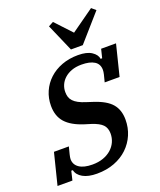

<svg xmlns="http://www.w3.org/2000/svg" viewBox="-190 -1058 978 1175"><g transform="rotate(-20 299.5 -470.5)"><path d="M236 12Q179 12 144.5 -7.5Q110 -27 103 -59H93L79 0H-18L33 -204H130L118 -157Q116 -147 114.5 -140.5Q113 -134 113 -127Q113 -91 143 -70.5Q173 -50 229 -50Q268 -50 299 -61Q330 -72 352 -91.5Q374 -111 385.5 -136.5Q397 -162 397 -191Q397 -227 376.5 -248.5Q356 -270 306 -286L264 -299Q186 -324 149 -365.5Q112 -407 112 -474Q112 -524 131 -567Q150 -610 184.5 -642Q219 -674 267 -692Q315 -710 373 -710Q430 -710 461 -689.5Q492 -669 496 -641H506L520 -698H617L567 -497H470L482 -544Q486 -561 486 -573Q486 -611 456.5 -629.5Q427 -648 373 -648Q336 -648 308 -637.5Q280 -627 261 -609.5Q242 -592 232.5 -570Q223 -548 223 -524Q223 -506 227.5 -491.5Q232 -477 243.5 -464.5Q255 -452 274.5 -441.5Q294 -431 323 -422L363 -409Q444 -383 478 -343Q512 -303 512 -240Q512 -187 492.5 -141.5Q473 -96 437 -61.5Q401 -27 350 -7.5Q299 12 236 12ZM267 -936 299 -953 398 -847 547 -953 574 -930 422 -757H345Z"/></g></svg>

Font: IBM Plex Serif SmBld
Style: Italic
Weight: 600
Italic angle: -14°
Designer: Mike Abbink, Paul van der Laan, Pieter van Rosmalen
Foundry: Bold Monday
Version: Version 3.001